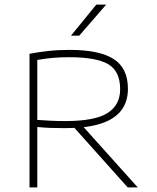

<svg xmlns="http://www.w3.org/2000/svg" viewBox="-20 -819 687 839"><path d="M109 0V-584Q145 -591 189 -596Q233 -601 284 -601Q414.5 -601 476.8 -561Q539 -521 539 -431Q539 -374 509.2 -335.8Q479.5 -297.5 418.8 -278.2Q358 -259 265 -259Q230 -259 202.2 -260Q174.5 -261 143 -264V0ZM538 0 284 -284H327L582 0ZM266 -290Q394.5 -290 449.8 -325Q505 -360 505 -429Q505 -508 452.8 -538.5Q400.5 -569 284 -569Q238.5 -569 206.5 -565.8Q174.5 -562.5 143 -557V-295Q177 -293 201.2 -291.5Q225.5 -290 266 -290ZM290 -663 401 -799H444L326 -663Z"/></svg>

Font: Encode Sans SC Expanded Thin
Style: Regular
Weight: 250
Width: 7
Designer: Multiple Designers
Foundry: Impallari Type
Version: Version 3.002